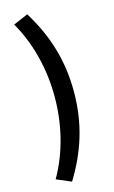

<svg xmlns="http://www.w3.org/2000/svg" viewBox="-152 -889 682 1147"><g transform="rotate(-15 189.0 -315.5)"><path d="M143 202C238 47 293 -115 293 -316C293 -515 238 -679 143 -833L52 -794C136 -648 174 -479 174 -316C174 -151 136 17 52 163Z"/></g></svg>

Font: Source Han Sans JP
Style: Bold
Weight: 700
Designer: Ryoko NISHIZUKA 西塚涼子 (kana, bopomofo & ideographs); Paul D. Hunt (Latin, Greek & Cyrillic); Sandoll Communications 산돌커뮤니
Foundry: Adobe
Version: Version 2.002;hotconv 1.0.116;makeotfexe 2.5.65601